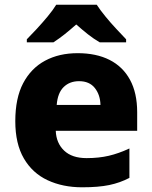

<svg xmlns="http://www.w3.org/2000/svg" viewBox="-20 -786 647 816"><path d="M310 -560Q389 -560 445.5 -531.5Q502 -503 532.5 -447Q563 -391 563 -309V-230H217Q219 -178 252.5 -146Q286 -114 348 -114Q400 -114 442.5 -124Q485 -134 530 -155V-30Q490 -9 444 0.5Q398 10 329 10Q247 10 182.5 -20Q118 -50 81.5 -112.5Q45 -175 45 -271Q45 -369 78.5 -432.5Q112 -496 171.5 -528Q231 -560 310 -560ZM316 -441Q276 -441 250.5 -416Q225 -391 221 -340H407Q406 -383 383 -412Q360 -441 316 -441ZM391 -766Q406 -743 428.5 -715.5Q451 -688 475 -662.5Q499 -637 516 -619V-606H404Q378 -621 354 -640Q330 -659 304 -682Q278 -659 255.5 -641Q233 -623 207 -606H94V-619Q113 -638 136.5 -663.5Q160 -689 182.5 -716Q205 -743 219 -766Z"/></svg>

Font: Noto Sans Syriac Eastern ExtraBold
Style: Regular
Weight: 800
Designer: Patrick Giasson and the Monotype Design Team
Foundry: Monotype Imaging Inc.
Version: Version 3.001